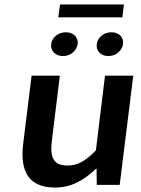

<svg xmlns="http://www.w3.org/2000/svg" viewBox="-20 -831 632 863"><path d="M84 -183C69 -59 111 12 227 12C301 12 357 -21 411 -72H414L415 0H518L579 -491H452L411 -155C364 -107 330 -87 283 -87C225 -87 203 -117 213 -198L249 -491H122ZM263 -579C297 -579 325 -603 329 -633C333 -663 310 -686 276 -686C242 -686 214 -663 210 -633C206 -603 229 -579 263 -579ZM467 -579C501 -579 529 -603 533 -633C537 -663 515 -686 481 -686C446 -686 419 -663 415 -633C411 -603 432 -579 467 -579ZM242 -753H530L537 -811H250Z"/></svg>

Font: Falling Sky
Style: ExtObl
Weight: 400
Designer: Paul D. Hunt
Foundry: Adobe Systems Incorporated
Version: Version 1.02